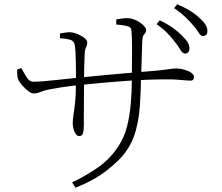

<svg xmlns="http://www.w3.org/2000/svg" viewBox="-20 -831 1040 900"><path d="M801 -633Q786 -653 765.5 -674.5Q745 -696 714 -718L729 -736Q766 -718 791.5 -699.5Q817 -681 833 -664Q853 -645 861 -630.5Q869 -616 868 -601Q867 -591 861 -585Q855 -579 847 -580Q835 -581 826 -597Q817 -613 801 -633ZM884 -714Q867 -734 847.5 -752.5Q828 -771 796 -793L811 -811Q848 -795 874 -778.5Q900 -762 917 -745Q936 -728 944.5 -713Q953 -698 952 -683Q952 -672 945.5 -667Q939 -662 930 -662Q920 -663 910.5 -679Q901 -695 884 -714ZM525 -716V-740Q538 -742 551 -744Q564 -746 575 -746Q592 -746 608 -740Q624 -734 637 -725Q650 -716 657.5 -706.5Q665 -697 665 -691Q665 -681 661 -676.5Q657 -672 652.5 -665.5Q648 -659 647 -641Q646 -618 645 -583.5Q644 -549 643 -515.5Q642 -482 641 -460Q640 -401 636 -339.5Q632 -278 617 -220.5Q602 -163 567 -116Q540 -79 481 -32.5Q422 14 334 49L318 24Q374 -2 434 -42.5Q494 -83 534 -144Q562 -186 575 -236.5Q588 -287 593 -344Q598 -401 598 -460Q599 -547 599 -603.5Q599 -660 596 -690Q595 -704 575 -709Q555 -714 525 -716ZM261 -674Q272 -676 284.5 -678Q297 -680 307 -680Q318 -680 332 -675.5Q346 -671 359 -664Q372 -657 380.5 -648.5Q389 -640 389 -632Q389 -622 386.5 -616.5Q384 -611 381 -604Q378 -597 377 -581Q377 -572 376 -553.5Q375 -535 374.5 -510Q374 -485 374 -455Q374 -412 373.5 -368.5Q373 -325 373 -292Q373 -259 373 -247Q373 -217 368.5 -205Q364 -193 352 -193Q342 -193 335 -203Q328 -213 324.5 -227Q321 -241 321 -252Q321 -272 324.5 -293.5Q328 -315 332 -351.5Q336 -388 336 -453Q336 -467 336 -491Q336 -515 335.5 -542.5Q335 -570 333.5 -593Q332 -616 329 -626Q325 -640 308 -645Q291 -650 261 -652ZM60 -505 80 -512Q91 -491 104.5 -469.5Q118 -448 136 -448Q153 -448 180.5 -450Q208 -452 239.5 -455.5Q271 -459 300.5 -462Q330 -465 350 -467Q380 -470 415 -473.5Q450 -477 487.5 -480.5Q525 -484 561.5 -487Q598 -490 631 -493Q684 -497 715 -500Q746 -503 762.5 -505.5Q779 -508 788 -509Q797 -510 806 -510Q822 -510 841.5 -505Q861 -500 875 -491Q889 -482 889 -470Q889 -463 885.5 -458Q882 -453 871 -453Q862 -453 848 -454.5Q834 -456 812 -457.5Q790 -459 757 -459Q717 -459 666 -457Q615 -455 559.5 -451Q504 -447 450 -442Q396 -437 349 -432Q302 -427 267 -421.5Q232 -416 206 -411Q187 -407 170 -400Q153 -393 137 -393Q127 -393 112 -404.5Q97 -416 84 -431Q71 -446 66 -457Q62 -465 61 -480.5Q60 -496 60 -505Z"/></svg>

Font: Noto Serif JP
Style: Regular
Weight: 200
Designer: Ryoko NISHIZUKA 西塚涼子 (kana & ideographs); Frank Grießhammer (Latin, Greek & Cyrillic); Wenlong ZHANG 张文龙 (bopomofo); San
Foundry: Adobe
Version: Version 2.001;hotconv 1.1.0;makeotfexe 2.6.0